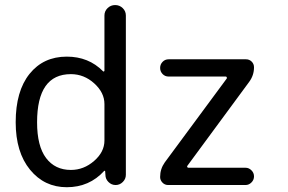

<svg xmlns="http://www.w3.org/2000/svg" viewBox="-20 -784 1158 771"><path d="M128.9 -293Q128.9 -197.3 165 -149.4Q201.2 -101.6 264.6 -101.6Q316.4 -101.6 357.9 -137.7Q399.4 -173.8 399.4 -219.7V-366.2Q399.4 -412.1 358.4 -449.2Q317.4 -486.3 264.6 -486.3Q128.9 -486.3 128.9 -293ZM485.4 -721.7V-82Q485.4 -65.4 473.1 -53.2Q460.9 -41 444.3 -41Q427.7 -41 415.5 -53.2Q403.3 -65.4 403.3 -82L402.3 -95.7Q402.3 -97.7 400.9 -98.1Q399.4 -98.6 398.4 -97.7Q338.9 -32.2 248 -32.2Q158.2 -32.2 100.6 -102.5Q43 -172.9 43 -293Q43 -418 98.6 -487.3Q154.3 -556.6 248 -556.6Q335.9 -556.6 393.6 -498Q394.5 -496.1 397 -497.1Q399.4 -498 399.4 -500V-721.7Q399.4 -739.3 412.1 -751.5Q424.8 -763.7 442.4 -763.7Q460 -763.7 472.7 -751.5Q485.4 -739.3 485.4 -721.7ZM657.2 -545.9H967.8Q981.4 -545.9 990.7 -536.6Q1000 -527.3 1000 -513.7Q1000 -481.4 980.5 -455.1L732.4 -118.2Q730.5 -116.2 731.9 -113.3Q733.4 -110.4 736.3 -110.4H965.8Q979.5 -110.4 989.7 -100.1Q1000 -89.8 1000 -75.7Q1000 -61.5 989.7 -51.3Q979.5 -41 965.8 -41H655.3Q641.6 -41 632.3 -50.8Q623 -60.5 623 -73.2Q623 -105.5 641.6 -131.8L890.6 -468.8Q891.6 -470.7 890.6 -473.6Q889.6 -476.6 886.7 -476.6H657.2Q642.6 -476.6 632.8 -486.8Q623 -497.1 623 -511.2Q623 -525.4 632.8 -535.6Q642.6 -545.9 657.2 -545.9Z"/></svg>

Font: Gen Jyuu GothicX Regular
Style: Regular
Weight: 400
Designer: [Source Han Sans]
Ryoko NISHIZUKA  (kana & ideographs); Paul D. Hunt (Latin, Greek & Cyrillic); Wenlong ZHANG  (bopomofo
Version: Version 1.002.20150607